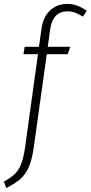

<svg xmlns="http://www.w3.org/2000/svg" viewBox="-65 -761 463 981"><path d="M191 -609 179 -522H294L281 -484H174L107 -5Q98 58 81 95Q64 132 38.5 154Q13 176 -33 200L-45 167Q-11 148 9 129.5Q29 111 42 79.5Q55 48 63 -7L129 -484H55L61 -522H134L147 -613Q155 -674 190.5 -707.5Q226 -741 280 -741Q329 -741 378 -706L359 -676Q336 -690 318.5 -696.5Q301 -703 280 -703Q204 -703 191 -609Z"/></svg>

Font: Fira Sans Extra Condensed ExtraLight
Style: Italic
Weight: 275
Width: 3
Italic angle: -8°
Designer: Carrois Corporate & Edenspiekermann AG
Foundry: Carrois Corporate GbR & Edenspiekermann AG
Version: Version 4.203